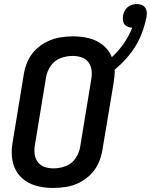

<svg xmlns="http://www.w3.org/2000/svg" viewBox="-20 -923 747 951"><path d="M243 8Q276 8 309 2.5Q342 -3 373 -18.5Q404 -34 429 -59Q454 -84 468 -115.5Q482 -147 487 -179L543 -514Q545 -530 547 -546Q549 -562 548 -578Q587 -610 619 -649Q651 -688 671.5 -732.5Q692 -777 702 -823V-825Q704 -830 705 -834.5Q706 -839 706 -844Q709 -860 704.5 -874.5Q700 -889 686.5 -896Q673 -903 657 -903Q642 -903 626 -896Q610 -889 601 -874.5Q592 -860 589 -844Q587 -829 590.5 -815Q594 -801 607 -793.5Q620 -786 635 -786Q619 -745 593 -707.5Q567 -670 534 -640Q520 -675 490 -699.5Q460 -724 421 -733.5Q382 -743 342 -743Q310 -743 277 -737.5Q244 -732 212.5 -716.5Q181 -701 156 -676Q131 -651 117 -619.5Q103 -588 98 -556L43 -221Q36 -184 39 -147Q42 -110 59 -79Q76 -48 105 -28Q134 -8 170 0Q206 8 243 8ZM245 -89Q222 -89 201 -96Q180 -103 167 -120.5Q154 -138 151.5 -160.5Q149 -183 153 -205L208 -540Q213 -570 231.5 -597Q250 -624 280 -635Q310 -646 340 -646Q363 -646 384 -639Q405 -632 418 -614.5Q431 -597 433.5 -575Q436 -553 432 -530L377 -195Q372 -165 353.5 -138Q335 -111 305 -100Q275 -89 245 -89Z"/></svg>

Font: Iosevka Sparkle Semibold
Style: Italic
Weight: 600
Italic angle: -9°
Designer: Belleve Invis
Foundry: Belleve Invis
Version: Version 4.5.0; ttfautohint (v1.8.3)